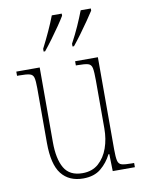

<svg xmlns="http://www.w3.org/2000/svg" viewBox="-87 -827 673 897"><g transform="rotate(-10 250.0 -378.0)"><path d="M235 10Q168 10 132 -35.5Q96 -81 96 -184V-443Q96 -477 92 -492.5Q88 -508 72.5 -512Q57 -516 24 -516H13V-536H124V-182Q124 -102 149.5 -58.5Q175 -15 236 -15Q282 -15 312 -41.5Q342 -68 357 -110.5Q372 -153 372 -203V-431Q372 -471 368.5 -489Q365 -507 350 -511.5Q335 -516 300 -516H292V-536H400V-99Q400 -62 404 -45Q408 -28 423 -24Q438 -20 470 -20H481V0H376L374 -81H370Q351 -43 319 -16.5Q287 10 235 10ZM292 -619Q313 -658 329.5 -695Q346 -732 359 -766H407V-756Q396 -739 377.5 -712Q359 -685 338 -656.5Q317 -628 299 -606H292ZM155 -619Q175 -658 192 -695Q209 -732 222 -766H269V-756Q259 -739 240.5 -712Q222 -685 201 -656.5Q180 -628 162 -606H155Z"/></g></svg>

Font: Noto Serif Tamil Condensed Thin
Style: Italic
Weight: 100
Width: 3
Italic angle: -12°
Designer: Indian Type Foundry, Tom Grace, and the Monotype Design Team
Foundry: Monotype Imaging Inc.
Version: Version 2.003; ttfautohint (v1.8.4.7-5d5b)